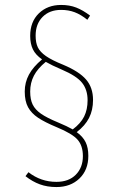

<svg xmlns="http://www.w3.org/2000/svg" viewBox="-20 -692 476 776"><path d="M337 -62Q337 -5 301 29.5Q265 64 208 64Q171 64 141 53Q111 42 83 20L95 4Q145 43 208 43Q258 43 286.5 14Q315 -15 315 -61Q315 -103 293.5 -127.5Q272 -152 209 -178Q161 -198 134 -216Q107 -234 93.5 -258.5Q80 -283 80 -322Q80 -359 97 -390.5Q114 -422 150 -452Q124 -470 113 -492.5Q102 -515 102 -547Q102 -604 137 -638Q172 -672 227 -672Q261 -672 288 -661.5Q315 -651 344 -629L333 -612Q307 -633 282 -642.5Q257 -652 227 -652Q180 -652 152 -623.5Q124 -595 124 -548Q124 -519 133 -500.5Q142 -482 165.5 -465.5Q189 -449 236 -430Q300 -403 328 -370.5Q356 -338 356 -288Q356 -247 340 -215.5Q324 -184 290 -158Q315 -140 326 -117.5Q337 -95 337 -62ZM215 -197Q251 -182 274 -169Q306 -193 320 -221Q334 -249 334 -287Q334 -329 312 -357Q290 -385 229 -411Q189 -428 165 -442Q132 -415 117 -386Q102 -357 102 -322Q102 -290 112 -269.5Q122 -249 145.5 -232.5Q169 -216 215 -197Z"/></svg>

Font: Fira Sans Extra Condensed Thin
Style: Regular
Weight: 250
Width: 1
Designer: Carrois Corporate & Edenspiekermann AG
Foundry: Carrois Corporate GbR & Edenspiekermann AG
Version: Version 4.203